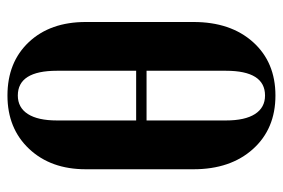

<svg xmlns="http://www.w3.org/2000/svg" viewBox="-142 -607 759 515"><g transform="rotate(-90 237.5 -349.5)"><path d="M41 -210V-499Q41 -592.8 95.7 -650.9Q150.4 -709 238.8 -709Q328.1 -709 382.1 -651.6Q436 -594.2 436 -499V-210Q436 -110.4 382.1 -50.3Q328.1 9.8 238.8 9.8Q149.4 9.8 95.2 -50.5Q41 -110.8 41 -210ZM171.9 -576.2V-363.8H305.2V-576.2Q305.2 -681.2 238.8 -681.2Q206.5 -681.2 189.2 -654.3Q171.9 -627.4 171.9 -576.2ZM171.9 -335.9V-123Q171.9 -71.8 189.2 -44.9Q206.5 -18.1 238.8 -18.1Q305.2 -18.1 305.2 -123V-335.9Z"/></g></svg>

Font: Moniqa Black Heading
Style: Regular
Weight: 900
Designer: Rajesh Rajput
Foundry: Rajesh Rajput
Version: Version 1.000